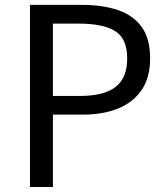

<svg xmlns="http://www.w3.org/2000/svg" viewBox="-20 -753 673 773"><path d="M100.6 0V-733.4H309.6Q392.2 -733.4 453.9 -712.7Q515.6 -692.1 550 -645.2Q584.4 -598.3 584.4 -517.9Q584.4 -440.8 550.3 -390.7Q516.2 -340.6 455.3 -316.1Q394.4 -291.5 313.6 -291.5H193V0ZM193 -366.7H302.1Q398.2 -366.7 445.2 -402.9Q492.1 -439.1 492.1 -517.9Q492.1 -597.6 443.6 -627.8Q395.1 -657.9 297.7 -657.9H193Z"/></svg>

Font: Noto Sans KR Thin
Style: Regular
Weight: 100
Designer: Ryoko NISHIZUKA 西塚涼子 (kana, bopomofo & ideographs); Paul D. Hunt (Latin, Greek & Cyrillic); Sandoll Communications 산돌커뮤니
Foundry: Adobe
Version: Version 2.004-H2;hotconv 1.0.118;makeotfexe 2.5.65603